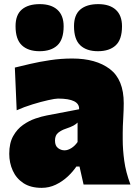

<svg xmlns="http://www.w3.org/2000/svg" viewBox="-20 -886 661 922"><path d="M180.2 16.1Q127 16.1 92.5 -6.6Q58.1 -29.3 41.3 -66.7Q24.4 -104 24.4 -147.5Q24.4 -198.7 43.2 -232.4Q62 -266.1 90.6 -286.1Q119.1 -306.2 149.9 -316.7Q180.7 -327.1 204.1 -331.5L359.9 -361.3Q362.8 -412.6 258.3 -412.6Q245.1 -412.6 211.2 -405Q177.2 -397.5 136 -384.8Q94.7 -372.1 60.1 -356.4L51.3 -561.5Q81.1 -568.8 125 -579.1Q168.9 -589.4 221.2 -597.2Q273.4 -605 327.1 -605Q440.9 -605 507.6 -554.4Q574.2 -503.9 574.2 -390.1Q574.2 -360.4 571.8 -318.8Q569.3 -277.3 569.3 -248V-216.3Q569.3 -168 576.7 -113.8Q584 -59.6 606.4 0H381.3L361.8 -86.4H346.7Q330.1 -61.5 304.7 -37.8Q279.3 -14.2 247.6 1Q215.8 16.1 180.2 16.1ZM290 -164.1Q305.7 -164.1 323 -175Q340.3 -186 352.5 -204.1V-297.4Q344.7 -289.6 333 -283Q321.3 -276.4 293.9 -267.1Q275.9 -261.2 260 -249Q244.1 -236.8 244.1 -210.9Q244.1 -186 258.5 -175Q272.9 -164.1 290 -164.1ZM169.9 -640.1Q115.2 -640.1 85 -668.5Q54.7 -696.8 54.7 -760.3Q54.7 -814.9 85.2 -840.6Q115.7 -866.2 170.9 -866.2Q225.6 -866.2 255.6 -839.1Q285.6 -812 285.6 -759.8Q285.6 -696.3 255.4 -668.2Q225.1 -640.1 169.9 -640.1ZM450.2 -640.1Q395.5 -640.1 365.5 -668.5Q335.4 -696.8 335.4 -760.3Q335.4 -814.9 366 -840.6Q396.5 -866.2 451.7 -866.2Q506.3 -866.2 536.1 -839.1Q565.9 -812 565.9 -759.8Q565.9 -696.3 535.6 -668.2Q505.4 -640.1 450.2 -640.1Z"/></svg>

Font: Pinar-DS1-FD Black
Style: Regular
Weight: 900
Designer: Amin Abedi
Version: Version 2.000